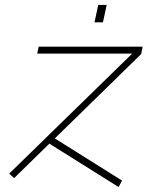

<svg xmlns="http://www.w3.org/2000/svg" viewBox="-20 -718 640 774"><path d="M37 0 17 -18 513 -502H130L136 -530H555L549 -500L201 -160L472 10L458 36L179 -139ZM361 -628 376 -698H410L395 -628Z"/></svg>

Font: Geist Mono Thin
Style: Italic
Weight: 100
Italic angle: -12°
Monospace: yes
Designer: Basement.studio, Andrés Briganti, Mateo Zaragoza
Foundry: Basement.studio, Vercel, Andrés Briganti, Guido Ferreyra, Mateo Zaragoza
Version: Version 1.500; ttfautohint (v1.8.4.7-5d5b)